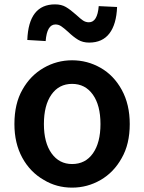

<svg xmlns="http://www.w3.org/2000/svg" viewBox="-20 -845 660 879"><path d="M181 -21Q118 -57 82 -123Q46 -189 46 -277Q46 -371 83 -435Q119 -499 179.5 -534Q240 -569 310 -569Q380 -569 440.5 -534.5Q501 -500 537.5 -433.5Q574 -367 574 -277Q574 -185 537 -121Q501 -56 440.5 -21Q380 14 310 14Q239 14 181 -21ZM440 -277Q440 -363 405 -412Q370 -461 310 -461Q250 -461 215.5 -412Q181 -363 181 -277Q181 -192 216 -143Q251 -94 310 -94Q371 -94 405.5 -143Q440 -192 440 -277ZM292 -699Q272 -717 260 -725Q248 -733 234 -733Q195 -733 189 -657L105 -662Q111 -825 232 -825Q261 -825 281.5 -813Q302 -801 329 -777Q347 -760 359.5 -751.5Q372 -743 387 -743Q426 -743 432 -817L516 -813Q513 -734 481 -692Q449 -650 388 -650Q359 -650 337.5 -663Q316 -676 292 -699Z"/></svg>

Font: Merged Yaku Han JP SemiBold
Style: Regular
Weight: 600
Designer: Ryoko NISHIZUKA 西塚涼子 (kana, bopomofo & ideographs); Paul D. Hunt (Latin, Greek & Cyrillic); Sandoll Communications 산돌커뮤니
Foundry: Adobe
Version: Version 2.004